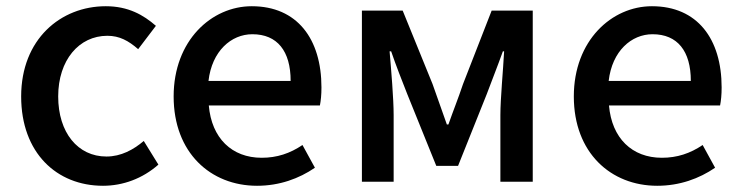

<svg xmlns="http://www.w3.org/2000/svg" viewBox="-20 -584 2382 617"><path d="M311 13C375 13 438 -10 489 -55L442 -131C409 -103 369 -81 322 -81C230 -81 167 -158 167 -274C167 -391 234 -469 325 -469C364 -469 393 -453 424 -426L481 -501C441 -536 392 -564 320 -564C175 -564 48 -458 48 -274C48 -93 162 13 311 13Z M806 13C878 13 941 -10 992 -45L952 -118C912 -91 870 -77 821 -77C725 -77 660 -140 651 -245H1008C1011 -260 1013 -279 1013 -303C1013 -459 935 -564 789 -564C660 -564 538 -454 538 -274C538 -93 657 13 806 13ZM650 -324C661 -420 723 -474 791 -474C871 -474 914 -420 914 -324Z M1143 0H1245V-214C1245 -267 1237 -360 1232 -419H1237C1252 -375 1272 -324 1289 -281L1382 -51H1452L1544 -281C1560 -324 1580 -374 1596 -419H1600C1597 -360 1588 -267 1588 -214V0H1692V-550H1560L1468 -314C1453 -269 1436 -227 1421 -184H1416C1401 -227 1386 -269 1370 -314L1274 -550H1143Z M2092 13C2164 13 2227 -10 2278 -45L2238 -118C2198 -91 2156 -77 2107 -77C2011 -77 1946 -140 1937 -245H2294C2297 -260 2299 -279 2299 -303C2299 -459 2221 -564 2075 -564C1946 -564 1824 -454 1824 -274C1824 -93 1943 13 2092 13ZM1936 -324C1947 -420 2009 -474 2077 -474C2157 -474 2200 -420 2200 -324Z"/></svg>

Font: Spoqa Han Sans Neo Medium
Style: Regular
Weight: 500
Designer: [Spoqa Han Sans Neo] Dong-huui Kim  Younghwa Kang  Yujin Lee  [Noto Sans] Ryoko NISHIZUKA  (kana & ideographs); Paul D. 
Foundry: Spoqa (http://www.spoqa-han-sans.com)
Version: Version 1.000